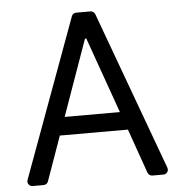

<svg xmlns="http://www.w3.org/2000/svg" viewBox="-52 -777 780 826"><g transform="rotate(-5 338.0 -363.5)"><path d="M34.8 -21Q34.8 -23.1 36.2 -28.1L287.6 -713.1Q289.8 -719.1 295.1 -722.8Q300.4 -726.6 307.2 -726.6H369Q375.4 -726.6 380.7 -722.8Q386 -719.1 388.5 -713.1L639.9 -28.1Q641.3 -23.1 641.3 -21Q641.3 -12.4 635.3 -6.2Q629.3 0 620.4 0H572.8Q566.1 0 560.7 -3.9Q555.4 -7.8 552.9 -13.8L485.1 -206H191.1L122.9 -13.8Q120.7 -7.8 115.4 -3.9Q110.1 0 103.3 0H55.4Q46.9 0 40.8 -6.2Q34.8 -12.4 34.8 -21ZM457.4 -284.1 340.9 -611.9H335.2L218.8 -284.1Z"/></g></svg>

Font: DeltaSans
Style: Regular
Weight: 400
Designer: Rasmus Andersson
Foundry: rsms
Version: Version 3.012